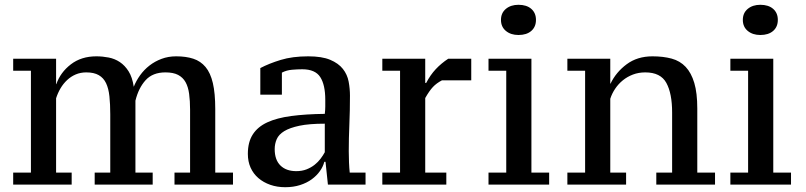

<svg xmlns="http://www.w3.org/2000/svg" viewBox="-20 -770 3361 801"><path d="M617 0H375V-50H440V-293Q440 -335 436.5 -368Q433 -401 422.5 -423Q412 -445 392 -456.5Q372 -468 340 -468Q316 -468 296 -459.5Q276 -451 260 -436Q244 -421 232.5 -401.5Q221 -382 214 -360V-50H279V0H35V-50H109V-475H35V-525H214V-419H215Q232 -468 275.5 -501.5Q319 -535 382 -535Q408 -535 433.5 -530Q459 -525 480 -511Q501 -497 516.5 -472.5Q532 -448 538 -408Q548 -433 564.5 -456Q581 -479 603.5 -496.5Q626 -514 654 -524.5Q682 -535 715 -535Q756 -535 786.5 -525Q817 -515 837.5 -490.5Q858 -466 868 -423.5Q878 -381 878 -315V-50H952V0H708V-50H773V-312Q773 -349 769 -378.5Q765 -408 754 -427.5Q743 -447 723 -457.5Q703 -468 670 -468Q617 -468 587.5 -435.5Q558 -403 545 -350V-50H617Z M1435 -139Q1435 -116 1436 -92.5Q1437 -69 1439 -50H1505V0H1348L1338 -95H1333Q1328 -75 1314.5 -56Q1301 -37 1280.5 -22Q1260 -7 1232 2Q1204 11 1170 11Q1136 11 1107.5 1Q1079 -9 1058 -27Q1037 -45 1025.5 -70.5Q1014 -96 1014 -128Q1014 -177 1034.5 -209Q1055 -241 1095 -259.5Q1135 -278 1195 -286Q1255 -294 1335 -295Q1337 -311 1337 -325.5Q1337 -340 1337 -354Q1337 -416 1316 -448.5Q1295 -481 1241 -481Q1221 -481 1198 -479Q1175 -477 1156 -467V-375H1066V-486Q1102 -505 1151 -520Q1200 -535 1266 -535Q1323 -535 1357.5 -520.5Q1392 -506 1410.5 -482.5Q1429 -459 1434.5 -429.5Q1440 -400 1440 -371Q1440 -308 1437.5 -250.5Q1435 -193 1435 -139ZM1216 -56Q1240 -56 1259 -63.5Q1278 -71 1292.5 -82.5Q1307 -94 1317.5 -108Q1328 -122 1335 -135V-254Q1270 -254 1229.5 -245.5Q1189 -237 1166 -223Q1143 -209 1134.5 -189.5Q1126 -170 1126 -148Q1126 -103 1150 -79.5Q1174 -56 1216 -56Z M1824 -435Q1801 -423 1786 -407Q1771 -391 1754 -361V-50H1842V0H1575V-50H1649V-475H1575V-525H1754V-424H1758Q1775 -457 1798 -481.5Q1821 -506 1850 -525H1946V-435Z M2271 0H2018V-50H2092V-475H2018V-525H2197V-50H2271ZM2070 -687Q2070 -716 2090.5 -733Q2111 -750 2143 -750Q2177 -750 2196.5 -733Q2216 -716 2216 -687Q2216 -658 2196.5 -641Q2177 -624 2143 -624Q2111 -624 2090.5 -641Q2070 -658 2070 -687Z M2963 0H2718V-50H2784V-301Q2784 -380 2760 -424Q2736 -468 2672 -468Q2644 -468 2620.5 -459Q2597 -450 2578.5 -435Q2560 -420 2546.5 -400Q2533 -380 2526 -358V-50H2592V0H2347V-50H2421V-475H2347V-525H2526V-421H2527Q2550 -469 2594.5 -502Q2639 -535 2702 -535Q2747 -535 2782 -525.5Q2817 -516 2840.5 -491Q2864 -466 2876.5 -424Q2889 -382 2889 -317V-50H2963Z M3280 0H3027V-50H3101V-475H3027V-525H3206V-50H3280ZM3079 -687Q3079 -716 3099.5 -733Q3120 -750 3152 -750Q3186 -750 3205.5 -733Q3225 -716 3225 -687Q3225 -658 3205.5 -641Q3186 -624 3152 -624Q3120 -624 3099.5 -641Q3079 -658 3079 -687Z"/></svg>

Font: PT Serif Caption
Style: Regular
Weight: 400
Designer: A.Korolkova, O.Umpeleva, V.Yefimov
Foundry: ParaType Ltd
Version: Version 1.000W OFL